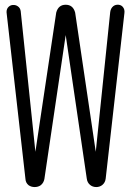

<svg xmlns="http://www.w3.org/2000/svg" viewBox="-20 -754 540 792"><path d="M7.8 -696.3 85 -15.6Q85.9 0 97.7 9.8Q108.4 17.6 123 17.6Q137.7 17.6 148.4 9.8Q160.2 0 163.1 -15.6L251 -609.4L337.9 -17.6Q339.8 -1 351.6 8.8Q362.3 17.6 377 17.6Q391.6 17.6 402.3 8.8Q414.1 -1 416 -17.6L493.2 -700.2Q495.1 -714.8 487.3 -724.6Q480.5 -733.4 468.8 -734.4Q456.1 -735.4 447.3 -728.5Q436.5 -719.7 434.6 -704.1L375 -127.9L290 -702.1Q281.2 -734.4 251 -734.4Q220.7 -734.4 211.9 -702.1L126 -127.9L65.4 -708Q63.5 -721.7 52.7 -728.5Q43.9 -734.4 32.2 -733.4Q20.5 -732.4 12.7 -722.7Q4.9 -712.9 7.8 -696.3Z"/></svg>

Font: GulimChe
Style: Regular
Weight: 400
Monospace: yes
Version: Version 2.21